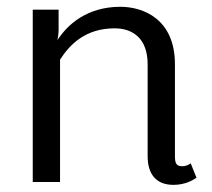

<svg xmlns="http://www.w3.org/2000/svg" viewBox="-20 -528 615 557"><path d="M550 -12.5 533.3 -54.2C528.3 -50.8 520.8 -45.8 508.3 -45.8C491.7 -45.8 487.5 -54.2 487.5 -75V-341.7C487.5 -471.7 396.7 -508.3 329.2 -508.3C230 -508.3 174.2 -454.2 146.7 -411.7C148.3 -420 150 -430 150 -441.7V-500H75V0H154.2V-355C182.5 -399.2 228.3 -445.8 312.5 -445.8C366.7 -445.8 408.3 -415 408.3 -341.7V-75C408.3 -23.3 432.5 8.3 483.3 8.3C517.5 8.3 540.8 -5.8 550 -12.5Z"/></svg>

Font: BoonHome
Style: Book
Weight: 400
Designer: Sungsit Sawaiwan
Foundry: Sungsit Sawaiwan
Version: Version 0.2